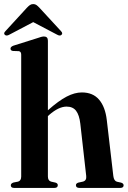

<svg xmlns="http://www.w3.org/2000/svg" viewBox="-24 -922 628 942"><path d="M211 -722.5V-381Q264 -428 303.2 -448.2Q342.5 -468.5 377.5 -468.5Q432 -468.5 462.2 -433Q492.5 -397.5 500 -332.5L532 -58.5Q535 -34.5 549.5 -30.5L570 -26Q582.5 -22 582.5 -13Q582.5 0 565.5 0H366Q348.5 0 348.5 -13.5Q348.5 -22 360 -26L383 -31Q401.5 -36 399 -58.5L370 -315.5Q365 -358 349.2 -378.5Q333.5 -399 302.5 -399Q264 -399 217 -358L211 -352.5V-56.5Q211 -35.5 226.5 -31L248.5 -26Q259.5 -22.5 259.5 -13.5Q259.5 0 242.5 0H45.5Q29 0 29 -13Q29 -22 42 -26.5L65 -31Q80 -35.5 80 -56V-654Q80 -669.5 68 -671L39 -672Q27.5 -674 27.5 -683.5Q27.5 -692.5 42 -698L158 -734.5Q181 -743 191.5 -743Q211 -743 211 -722.5ZM23 -752.5Q8.5 -744 0.5 -750.5Q-8.5 -758 2.5 -769L108 -884Q116 -892.5 122.8 -897.2Q129.5 -902 139 -902Q148.5 -902 155 -897.2Q161.5 -892.5 169.5 -884L275.5 -769Q286 -758 277 -750.5Q269.5 -744 255 -752.5L139 -813.5Z"/></svg>

Font: Fraunces 72pt SemiBold
Style: Regular
Weight: 600
Version: Version 1.000;[b76b70a41]